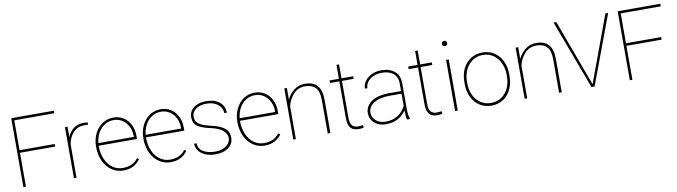

<svg xmlns="http://www.w3.org/2000/svg" viewBox="-35 -1304 6743 1911"><g transform="rotate(-10 3337.0 -348.5)"><path d="M88 -697H519V-671H114V-369H470V-343H114V0H88Z M599 -517H625V-410Q647 -466 689.5 -496.5Q732 -527 794 -527Q805 -527 814.5 -525.5Q824 -524 831 -522L828 -499Q823 -500 817 -501Q810 -502 794 -502Q725 -502 681.5 -457Q638 -412 625 -339V0H599Z M870 -269Q870 -343 899 -402Q928 -461 978 -494Q1028 -527 1088 -527Q1145 -527 1189.5 -499.5Q1234 -472 1259.5 -421.5Q1285 -371 1285 -307V-276H897Q897 -200 922.5 -141Q948 -82 993.5 -49Q1039 -16 1098 -16Q1146 -16 1183.5 -32Q1221 -48 1251 -87L1269 -74Q1242 -35 1199.5 -12.5Q1157 10 1098 10Q1035 10 983 -24.5Q931 -59 900.5 -122.5Q870 -186 870 -269ZM899 -302H1258V-308Q1258 -360 1237 -404.5Q1216 -449 1177 -475.5Q1138 -502 1088 -502Q1037 -502 996 -476Q955 -450 930 -404.5Q905 -359 899 -302Z M1348 -269Q1348 -343 1377 -402Q1406 -461 1456 -494Q1506 -527 1566 -527Q1623 -527 1667.5 -499.5Q1712 -472 1737.5 -421.5Q1763 -371 1763 -307V-276H1375Q1375 -200 1400.5 -141Q1426 -82 1471.5 -49Q1517 -16 1576 -16Q1624 -16 1661.5 -32Q1699 -48 1729 -87L1747 -74Q1720 -35 1677.5 -12.5Q1635 10 1576 10Q1513 10 1461 -24.5Q1409 -59 1378.5 -122.5Q1348 -186 1348 -269ZM1377 -302H1736V-308Q1736 -360 1715 -404.5Q1694 -449 1655 -475.5Q1616 -502 1566 -502Q1515 -502 1474 -476Q1433 -450 1408 -404.5Q1383 -359 1377 -302Z M2028 -255Q1935 -274 1894 -305Q1853 -336 1853 -397Q1853 -433 1874 -463Q1895 -493 1934 -510Q1973 -527 2026 -527Q2083 -527 2125 -508.5Q2167 -490 2189 -456.5Q2211 -423 2211 -379H2185Q2185 -412 2166 -440Q2147 -468 2111 -485Q2075 -502 2026 -502Q1976 -502 1943 -486.5Q1910 -471 1894 -447.5Q1878 -424 1878 -398Q1878 -369 1890 -348Q1902 -327 1936 -309.5Q1970 -292 2035 -277Q2129 -256 2170 -221.5Q2211 -187 2211 -126Q2211 -86 2189 -55Q2167 -24 2125.5 -7Q2084 10 2029 10Q1969 10 1925.5 -9Q1882 -28 1859 -60.5Q1836 -93 1836 -131H1861Q1865 -70 1914 -43.5Q1963 -17 2029 -17Q2078 -17 2113.5 -32.5Q2149 -48 2167.5 -73.5Q2186 -99 2186 -126Q2186 -167 2150.5 -201Q2115 -235 2028 -255Z M2298 -269Q2298 -343 2327 -402Q2356 -461 2406 -494Q2456 -527 2516 -527Q2573 -527 2617.5 -499.5Q2662 -472 2687.5 -421.5Q2713 -371 2713 -307V-276H2325Q2325 -200 2350.5 -141Q2376 -82 2421.5 -49Q2467 -16 2526 -16Q2574 -16 2611.5 -32Q2649 -48 2679 -87L2697 -74Q2670 -35 2627.5 -12.5Q2585 10 2526 10Q2463 10 2411 -24.5Q2359 -59 2328.5 -122.5Q2298 -186 2298 -269ZM2327 -302H2686V-308Q2686 -360 2665 -404.5Q2644 -449 2605 -475.5Q2566 -502 2516 -502Q2465 -502 2424 -476Q2383 -450 2358 -404.5Q2333 -359 2327 -302Z M2816 -517H2842V-398Q2867 -455 2915 -491Q2963 -527 3026 -527Q3107 -527 3149 -481Q3191 -435 3191 -335V0H3164V-335Q3164 -427 3127.5 -464.5Q3091 -502 3024 -502Q2948 -502 2902 -449Q2856 -396 2842 -331V0H2816Z M3473 -17Q3488 -17 3524 -21L3527 4Q3511 10 3474 10Q3421 10 3394.5 -20Q3368 -50 3368 -123V-491H3273V-517H3368V-658H3394V-517H3512V-491H3394V-123Q3394 -61 3415 -39Q3436 -17 3473 -17Z M3797 -502Q3751 -502 3713 -485.5Q3675 -469 3653 -439.5Q3631 -410 3631 -375L3606 -376Q3606 -416 3631 -451Q3656 -486 3699.5 -506.5Q3743 -527 3797 -527Q3881 -527 3931 -485Q3981 -443 3981 -364V-104Q3981 -75 3984.5 -47Q3988 -19 3995 -4V0H3965Q3956 -32 3956 -95Q3926 -48 3875 -19Q3824 10 3752 10Q3704 10 3668 -8Q3632 -26 3612 -58Q3592 -90 3592 -131Q3592 -177 3620.5 -213Q3649 -249 3703 -269Q3757 -289 3831 -289H3956V-365Q3956 -430 3914.5 -466Q3873 -502 3797 -502ZM3956 -140V-263H3833Q3734 -263 3676 -226Q3618 -189 3618 -129Q3618 -82 3655.5 -49Q3693 -16 3752 -16Q3825 -16 3876.5 -48.5Q3928 -81 3956 -140Z M4268 -17Q4283 -17 4319 -21L4322 4Q4306 10 4269 10Q4216 10 4189.5 -20Q4163 -50 4163 -123V-491H4068V-517H4163V-658H4189V-517H4307V-491H4189V-123Q4189 -61 4210 -39Q4231 -17 4268 -17Z M4465 -707Q4476 -707 4483.5 -698.5Q4491 -690 4491 -679Q4491 -668 4483.5 -661Q4476 -654 4465 -654Q4453 -654 4445.5 -661Q4438 -668 4438 -679Q4438 -691 4445.5 -699Q4453 -707 4465 -707ZM4451 -517H4478V0H4451Z M4819 -527Q4886 -527 4937 -494Q4988 -461 5016.5 -402.5Q5045 -344 5045 -269V-249Q5045 -174 5016.5 -115Q4988 -56 4937 -23Q4886 10 4819 10Q4752 10 4700.5 -23Q4649 -56 4620.5 -115Q4592 -174 4592 -249V-269Q4592 -344 4620.5 -402.5Q4649 -461 4700.5 -494Q4752 -527 4819 -527ZM4819 -17Q4880 -17 4925.5 -48.5Q4971 -80 4995 -133Q5019 -186 5019 -249V-269Q5019 -331 4995 -384Q4971 -437 4925.5 -469.5Q4880 -502 4819 -502Q4758 -502 4712 -469.5Q4666 -437 4642 -384Q4618 -331 4618 -269V-249Q4618 -186 4642 -133Q4666 -80 4712 -48.5Q4758 -17 4819 -17Z M5154 -517H5180V-398Q5205 -455 5253 -491Q5301 -527 5364 -527Q5445 -527 5487 -481Q5529 -435 5529 -335V0H5502V-335Q5502 -427 5465.5 -464.5Q5429 -502 5362 -502Q5286 -502 5240 -449Q5194 -396 5180 -331V0H5154Z M5861 0H5829L5569 -697H5597L5845 -25L6093 -697H6121Z M6217 -697H6648V-671H6243V-369H6599V-343H6243V0H6217Z"/></g></svg>

Font: FreesentationVF
Style: Regular
Weight: 400
Designer: glyphs from Roboto by Christian Robertson / Hangul glyphs from Noto Sans CJK(Source Han Sans) by Jang Soo-young and Kang
Foundry: PT&
Version: Version 2.001;Glyphs 3.3.1 (3343)